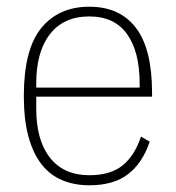

<svg xmlns="http://www.w3.org/2000/svg" viewBox="-20 -540 524 572"><path d="M246 12Q201 12 164.5 -3.5Q128 -19 103 -51.5Q78 -84 64.5 -134Q51 -184 51 -254Q51 -393 103 -456.5Q155 -520 246 -520Q337 -520 385 -457Q433 -394 433 -264V-252H88V-216Q88 -122 129 -70Q170 -18 246 -18Q309 -18 345 -47Q381 -76 400 -133L426 -118Q405 -55 362 -21.5Q319 12 246 12ZM246 -491Q170 -491 129 -438.5Q88 -386 88 -292V-279H396V-292Q396 -386 358.5 -438.5Q321 -491 246 -491Z"/></svg>

Font: IBM Plex Sans Cond ExtLt
Style: Regular
Weight: 200
Width: 3
Designer: Mike Abbink, Paul van der Laan, Pieter van Rosmalen
Foundry: Bold Monday
Version: Version 1.3